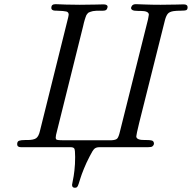

<svg xmlns="http://www.w3.org/2000/svg" viewBox="-20 -703 916 917"><path d="M62 -14.2Q62 -27.3 71 -30.8Q80.1 -34.2 99.1 -34.2H109.9Q140.6 -34.2 152.8 -43Q165 -51.8 170.9 -78.1L300.8 -600.1Q307.6 -626 308.1 -632.8Q308.1 -645 297.1 -647.9Q286.1 -650.9 252 -651.9H246.1Q225.1 -651.9 225.1 -666Q225.1 -683.1 245.1 -683.1Q248 -683.1 258.1 -682.6Q268.1 -682.1 293.9 -681.2Q319.8 -680.2 360.8 -680.2Q400.9 -680.2 437 -681.2Q473.1 -682.1 474.1 -682.1Q494.1 -682.1 494.1 -669.9L491.2 -661.1Q488.3 -654.3 479.7 -652.6Q471.2 -650.9 457.5 -651.9Q443.8 -652.8 423.8 -649.9Q418 -648.9 413.1 -647Q408.2 -645 404.5 -643.6Q400.9 -642.1 397.5 -637.5Q394 -632.8 392.6 -630.9Q391.1 -628.9 388.7 -620.8Q386.2 -612.8 385 -609.4Q383.8 -606 380.9 -595Q377.9 -584 377 -578.1L252 -76.2Q246.1 -55.2 246.1 -46.1Q246.1 -37.1 252.4 -35.2Q258.8 -33.2 277.8 -33.2H513.2Q533.2 -34.2 540 -41.5Q546.9 -48.8 553.2 -76.2L687 -610.8Q690.9 -630.9 690.9 -632.8Q690.9 -650.9 650.9 -650.9H639.2Q620.1 -650.9 612.8 -654.8Q600.6 -661.6 609.9 -674.8Q614.7 -682.6 627.9 -683.1H628.9Q634.8 -683.1 670.4 -681.6Q706.1 -680.2 747.1 -680.2Q787.1 -680.2 821.8 -681.2L856.9 -682.1Q876 -682.1 876 -668.9Q876 -657.7 869.9 -654.8Q863.8 -651.9 843.5 -651.9Q823.2 -651.9 809.1 -649.9Q790 -647 782 -637.9Q773.9 -628.9 768.1 -607.9L645 -117.2Q630.9 -59.1 630.9 -51.8Q630.9 -33.7 671.9 -34.2H680.2Q708 -34.2 711.9 -27.8Q720.7 -14.6 708 -3.9Q703.1 0 687 0H455.1Q439.9 0 431.4 7.1Q422.9 14.2 408.2 43.9Q392.1 74.7 380.6 103.3Q369.1 131.8 364.5 147Q359.9 162.1 356 174.1Q352.1 186 348.6 189.9Q345.2 193.8 337.9 193.8Q323.7 193.8 324.2 179.2Q324.2 175.3 328.1 158.2Q332 141.1 335.4 111.6Q338.9 82 338.9 46.9Q338.9 13.7 335 6.8Q331.1 0 316.9 0H80.1Q62 0 62 -14.2Z"/></svg>

Font: CMU Classical Serif
Style: Italic
Weight: 500
Italic angle: -14.04°
Version: Version 0.7.0